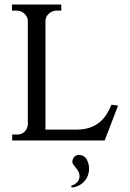

<svg xmlns="http://www.w3.org/2000/svg" viewBox="-20 -619 576 849"><path d="M294 203Q312 197 320.5 187.5Q329 178 331 167Q333 156 329.5 146Q326 136 321 130Q313 120 304.5 109Q296 98 303 83Q307 74 315 69.5Q323 65 333 66Q343 67 352 73Q361 79 366 91Q376 114 373.5 135.5Q371 157 360.5 173Q350 189 333 199Q316 209 297 210ZM502 -152 443 2H34V-24H56Q76 -24 89 -37Q102 -50 103 -69V-528Q102 -546 87.5 -559Q73 -572 53 -572H33V-599H251V-572H231Q211 -572 196.5 -559Q182 -546 181 -528V-46H324Q356 -47 379.5 -55.5Q403 -64 420.5 -78.5Q438 -93 450.5 -112.5Q463 -132 473 -156Z"/></svg>

Font: Constantine
Style: Regular
Weight: 400
Designer: Dukom Design
Version: Version 1.001;PS 001.001;hotconv 1.0.56;makeotf.lib2.0.21325